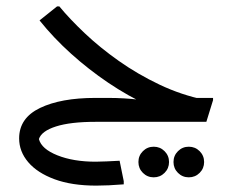

<svg xmlns="http://www.w3.org/2000/svg" viewBox="-20 -382 748 602"><path d="M574 -4Q511 -21 446 -51Q381 -81 319.5 -122.5Q258 -164 203 -213.5Q148 -263 104 -318L159 -362H166Q198 -323 245.5 -278Q293 -233 352.5 -191Q412 -149 480.5 -116.5Q549 -84 622 -69ZM279 0V-75H320Q345 -75 369.5 -73.5Q394 -72 410 -70Q426 -68 426 -68L520 -75H648V-68L627 0ZM282 200Q205 200 151 180Q97 160 68.5 126.5Q40 93 40 52Q40 -12 105.5 -43.5Q171 -75 279 -75V0Q201 0 155.5 14.5Q110 29 102 54Q110 85 160 105Q210 125 280 125Q295 125 314.5 124Q334 123 355 122L368 186V196Q344 198 321.5 199Q299 200 282 200ZM462 174Q442 174 428 160Q414 146 414 126Q414 106 428 92Q442 78 462 78Q482 78 496 92Q510 106 510 126Q510 146 496 160Q482 174 462 174ZM572 174Q552 174 538 160Q524 146 524 126Q524 106 538 92Q552 78 572 78Q592 78 606 92Q620 106 620 126Q620 146 606 160Q592 174 572 174Z"/></svg>

Font: Fustat
Style: Regular
Weight: 400
Designer: Mohamed Gaber, Khaled Hosny, Laura Garcia Mut
Foundry: Kief Type Foundry, Alif Type Foundry, Hard Type Foundry
Version: Version 1.007